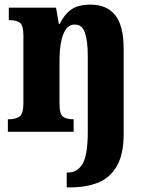

<svg xmlns="http://www.w3.org/2000/svg" viewBox="-20 -569 638 829"><path d="M268 240V176H273Q314 176 336.5 138.5Q359 101 359 -1V-327Q359 -391 347 -427Q335 -463 303 -463Q278 -463 263.5 -441Q249 -419 243 -384Q237 -349 237 -308V-119Q237 -77 251.5 -65.5Q266 -54 296 -54H298V0H14V-54H18Q48 -54 64.5 -66Q81 -78 81 -123V-417Q81 -459 66 -470.5Q51 -482 22 -482H18V-536H222L234 -466H238Q257 -506 287 -527.5Q317 -549 371 -549Q441 -549 477.5 -503.5Q514 -458 514 -356V8Q514 97 484.5 148Q455 199 403.5 219.5Q352 240 286 240Z"/></svg>

Font: Noto Serif Tamil Condensed ExtraBold
Style: Regular
Weight: 800
Width: 3
Designer: Indian Type Foundry, Tom Grace, and the Monotype Design Team
Foundry: Monotype Imaging Inc.
Version: Version 2.004; ttfautohint (v1.8.4.7-5d5b)